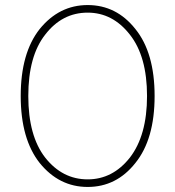

<svg xmlns="http://www.w3.org/2000/svg" viewBox="-20 -730 694 760"><path d="M137 -85Q62 -180 62 -350Q62 -520 137 -615Q214 -710 327 -710Q441 -710 516 -615Q592 -521 592 -350Q592 -179 516 -85Q441 10 327 10Q214 10 137 -85ZM159 -593Q92 -508 92 -350Q92 -192 159 -106Q227 -20 327 -20Q426 -20 494 -106Q562 -194 562 -350Q562 -507 494 -593Q426 -680 327 -680Q226 -680 159 -593Z"/></svg>

Font: ClassicType
Style: Regular
Weight: 400
Version: Version 1.004